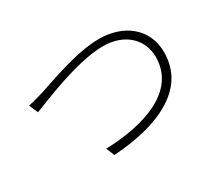

<svg xmlns="http://www.w3.org/2000/svg" viewBox="-113 -872 1227 1085"><g transform="rotate(-30 500.0 -330.0)"><path d="M84 -507 109 -449C174 -473 439 -589 613 -589C757 -589 842 -499 842 -388C842 -166 596 -86 340 -78L362 -24C644 -42 896 -140 896 -387C896 -545 771 -636 614 -636C468 -636 276 -563 187 -534C148 -523 120 -514 84 -507Z"/></g></svg>

Font: Noto Sans TC Light
Style: Regular
Weight: 300
Designer: Ryoko NISHIZUKA 西塚涼子 (kana, bopomofo & ideographs); Paul D. Hunt (Latin, Greek & Cyrillic); Sandoll Communications 산돌커뮤니
Foundry: Adobe
Version: Version 2.004;hotconv 1.0.118;makeotfexe 2.5.65603